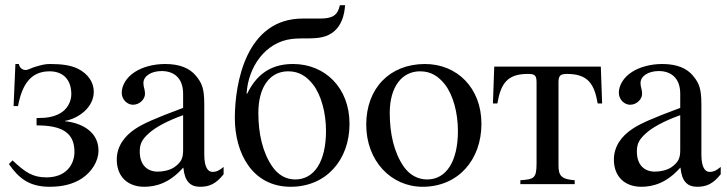

<svg xmlns="http://www.w3.org/2000/svg" viewBox="-20 -705 2783 735"><path d="M228 -242C283 -252 339 -295 339 -354C339 -391 316 -423 278 -442C251 -455 218 -460 172 -460C150 -460 139 -456 114 -449C100 -445 88 -437 78 -437C66 -437 55 -445 52 -460H39L32 -299H49C64 -379 96 -432 170 -432C218 -432 253 -404 253 -344C253 -316 237 -285 208 -270C185 -258 162 -253 120 -253V-225C213 -225 265 -200 265 -124C265 -73 231 -26 158 -26C105 -26 77 -45 28 -91L14 -77C52 -22 93 10 170 10C219 10 261 0 295 -23C330 -47 357 -86 357 -129C357 -201 292 -235 228 -241Z M836 -66C819 -52 809 -47 793 -47C775 -47 762 -67 762 -113V-304C762 -365 754 -386 730 -415C706 -444 668 -460 612 -460C567 -460 525 -448 497 -430C462 -408 446 -376 446 -350C446 -323 468 -304 489 -304C515 -304 535 -326 535 -345C535 -366 529 -369 529 -387C529 -414 559 -433 599 -433C644 -433 681 -408 681 -346V-292C568 -250 527 -231 497 -211C458 -185 427 -146 427 -94C427 -28 470 10 532 10C575 10 628 -3 681 -63H682C687 -10 709 10 746 10C780 10 806 0 836 -38ZM681 -130C681 -101 675 -84 646 -64C629 -53 604 -48 584 -48C545 -48 515 -72 515 -125C515 -156 525 -172 549 -194C574 -217 619 -242 681 -264Z M924 -347C930 -448 995 -544 1098 -556C1143 -561 1190 -553 1228 -567C1292 -591 1299 -658 1301 -685H1281C1273 -646 1252 -634 1206 -634H1139C922 -634 879 -387 879 -253C879 -120 945 10 1093 10C1228 10 1318 -92 1318 -231C1318 -369 1224 -460 1102 -460C1036 -460 970 -437 926 -346ZM1228 -204C1228 -88 1184 -18 1110 -18C1074 -18 1044 -36 1022 -68C985 -122 969 -194 969 -273C969 -373 1014 -432 1083 -432C1126 -432 1154 -412 1178 -382C1210 -341 1228 -272 1228 -204Z M1823 -231C1823 -369 1729 -460 1607 -460C1472 -460 1382 -367 1382 -228C1382 -89 1477 10 1598 10C1733 10 1823 -92 1823 -231ZM1733 -204C1733 -88 1689 -18 1615 -18C1579 -18 1547 -36 1525 -68C1488 -122 1472 -194 1472 -273C1472 -373 1519 -432 1588 -432C1631 -432 1659 -412 1683 -382C1715 -341 1733 -272 1733 -204Z M2285 -309 2280 -450H1872L1867 -309H1884C1897 -385 1922 -422 2000 -422C2026 -422 2034 -418 2034 -390V-79C2034 -21 2023 -19 1972 -15V0H2180V-15C2129 -19 2118 -32 2118 -72V-390C2118 -414 2124 -422 2150 -422C2230 -422 2255 -385 2268 -309Z M2739 -66C2722 -52 2712 -47 2696 -47C2678 -47 2665 -67 2665 -113V-304C2665 -365 2657 -386 2633 -415C2609 -444 2571 -460 2515 -460C2470 -460 2428 -448 2400 -430C2365 -408 2349 -376 2349 -350C2349 -323 2371 -304 2392 -304C2418 -304 2438 -326 2438 -345C2438 -366 2432 -369 2432 -387C2432 -414 2462 -433 2502 -433C2547 -433 2584 -408 2584 -346V-292C2471 -250 2430 -231 2400 -211C2361 -185 2330 -146 2330 -94C2330 -28 2373 10 2435 10C2478 10 2531 -3 2584 -63H2585C2590 -10 2612 10 2649 10C2683 10 2709 0 2739 -38ZM2584 -130C2584 -101 2578 -84 2549 -64C2532 -53 2507 -48 2487 -48C2448 -48 2418 -72 2418 -125C2418 -156 2428 -172 2452 -194C2477 -217 2522 -242 2584 -264Z"/></svg>

Font: STIXGeneral
Style: Regular
Weight: 400
Designer: MicroPress Inc., with final additions and corrections provided by Coen Hoffman, Elsevier (retired)
Version: Version 1.1.0